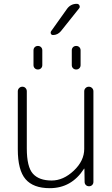

<svg xmlns="http://www.w3.org/2000/svg" viewBox="-20 -973 586 1003"><path d="M355 -633V-710Q355 -720 361.5 -726.5Q368 -733 378 -733Q388 -733 394.5 -726.5Q401 -720 401 -710V-633Q401 -623 394.5 -616.5Q388 -610 378 -610Q368 -610 361.5 -616.5Q355 -623 355 -633ZM155 -710Q155 -720 161.5 -726.5Q168 -733 178 -733Q188 -733 194.5 -726.5Q201 -720 201 -710V-633Q201 -623 194.5 -616.5Q188 -610 178 -610Q168 -610 161.5 -616.5Q155 -623 155 -633ZM381 -953Q391 -953 395 -944.5Q399 -936 393 -929L298 -810Q281 -790 257 -790Q249 -790 246 -796.5Q243 -803 247 -810L331 -928Q350 -953 381 -953ZM240 10Q154 10 113.5 -37Q73 -84 73 -193V-496Q73 -506 80 -513Q87 -520 97 -520Q107 -520 113.5 -513Q120 -506 120 -496V-198Q120 -101 152 -65.5Q184 -30 250 -30Q311 -30 365.5 -81.5Q420 -133 420 -195V-496Q420 -506 427 -513Q434 -520 444 -520Q454 -520 461 -513Q468 -506 468 -496V-23Q468 -13 461.5 -6.5Q455 0 445 0Q435 0 428.5 -6.5Q422 -13 422 -23L421 -91Q421 -92 420 -92Q418 -92 418 -90Q353 10 240 10Z"/></svg>

Font: Rounded Mplus 1c Light
Style: Regular
Weight: 300
Version: Version 1.059.20150529